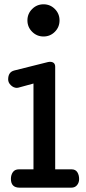

<svg xmlns="http://www.w3.org/2000/svg" viewBox="-20 -865 397 885"><path d="M180.7 -696.8Q149.9 -696.8 128.2 -718.5Q106.4 -740.2 106.4 -771Q106.4 -801.8 128.2 -823.5Q149.9 -845.2 180.7 -845.2Q211.4 -845.2 232.9 -823.5Q254.4 -801.8 254.4 -771Q254.4 -740.2 232.9 -718.5Q211.4 -696.8 180.7 -696.8ZM70.3 0Q30.3 0 30.3 -40.5Q30.3 -58.6 39.3 -71.5Q48.3 -84.5 67.4 -84.5H134.3V-480L64.5 -460.9Q61.5 -460 57.6 -460Q43 -460 30.3 -471.9Q17.6 -483.9 17.6 -499Q17.6 -532.7 45.4 -540L201.7 -579.1Q205.6 -580.1 209.5 -580.1Q234.4 -580.1 234.4 -557.1V-84.5H309.6Q328.1 -84.5 336.4 -71.3Q344.7 -58.1 344.7 -39.6Q344.7 -23.4 335.2 -11.7Q325.7 0 308.6 0Z"/></svg>

Font: Cutive
Style: Regular
Weight: 400
Version: Version 1.100; ttfautohint (v1.8.4.7-5d5b)